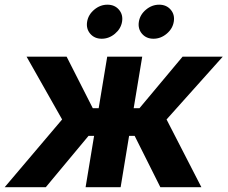

<svg xmlns="http://www.w3.org/2000/svg" viewBox="-44 -783 952 803"><path d="M-24.5 0 215.8 -283.4 67.2 -545.9H234.7L344 -330.6H368.7L404.4 -545.9H550.8L515.1 -330.6H539.4L719.5 -545.9H887.5L652.6 -283.4L798.3 0H626.7L519.2 -214.7H495.9L460.5 0H314L349.5 -214.7H326.2L147.4 0ZM597.9 -621Q567.7 -621 549.8 -641.9Q532 -662.8 536.8 -692.3Q541.6 -721.8 566.5 -742.6Q591.4 -763.4 621.7 -763.4Q651.9 -763.4 669.8 -742.6Q687.7 -721.8 682.8 -692.3Q678 -662.8 653.1 -641.9Q628.1 -621 597.9 -621ZM381.5 -621Q351.3 -621 333.4 -641.9Q315.6 -662.8 320.4 -692.3Q325.3 -721.8 350.2 -742.6Q375 -763.4 405.3 -763.4Q435.6 -763.4 453.4 -742.6Q471.3 -721.8 466.5 -692.3Q461.6 -662.8 436.7 -641.9Q411.7 -621 381.5 -621Z"/></svg>

Font: Adwaita Sans
Style: Italic
Weight: 400
Italic angle: -9.39999°
Designer: Rasmus Andersson
Foundry: rsms
Version: Version 4.001;git-9221beed3